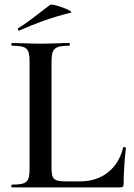

<svg xmlns="http://www.w3.org/2000/svg" viewBox="-20 -811 581 831"><path d="M64 -679C132 -709 197 -734 286 -756C309 -760 208 -798 197 -790C153 -758 112 -722 59 -689C55 -687 58 -676 64 -679ZM203 -543C203 -600 215 -613 280 -613C283 -613 283 -625 280 -625C247 -625 204 -622 155 -622C108 -622 64 -625 32 -625C28 -625 28 -613 32 -613C97 -613 108 -601 108 -544V-81C108 -23 97 -12 32 -12C28 -12 28 0 32 0H500C512 0 515 -4 515 -15C515 -64 520 -129 525 -171C525 -174 514 -176 513 -173C492 -83 423 -26 328 -26H269C213 -26 203 -34 203 -85Z"/></svg>

Font: Cormorant SC Semi
Style: Regular
Weight: 600
Designer: Christian Thalmann (Catharsis Fonts)
Version: Version 1.000;PS 001.000;hotconv 1.0.70;makeotf.lib2.5.58329